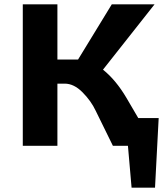

<svg xmlns="http://www.w3.org/2000/svg" viewBox="-20 -678 772 893"><path d="M718 -129 701 195H592L575 0H505L425 -163Q404 -208 364 -248.5Q324 -289 281 -289H247V0H86V-658H247V-401H330H343L500 -658H699L459 -354Q519 -306 568 -223L623 -129Z"/></svg>

Font: Ysabeau Ultrabold
Style: Regular
Weight: 800
Designer: Christian Thalmann (Catharsis Fonts)
Version: Version 0.003